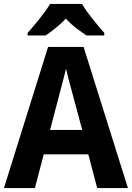

<svg xmlns="http://www.w3.org/2000/svg" viewBox="-20 -954 669 974"><path d="M396 -934H234C210 -892 154 -825 120 -787V-774H211C241 -794 281 -824 314 -860C345 -824 388 -795 419 -774H509V-787C473 -828 422 -889 396 -934ZM473 0H629L404 -716H224L0 0H157L202 -171H428ZM349 -474 397 -295H234L281 -474C287 -499 307 -570 315 -606C323 -567 339 -513 349 -474Z"/></svg>

Font: Noto Sans Gurmukhi SemiCondensed
Style: Bold
Weight: 700
Width: 4
Designer: Jelle Bosma - Monotype Design Team
Foundry: Monotype Imaging Inc.
Version: Version 2.004